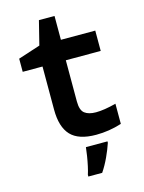

<svg xmlns="http://www.w3.org/2000/svg" viewBox="-132 -760 795 1058"><g transform="rotate(-15 265.0 -230.5)"><path d="M339 10Q239 10 194.5 -37.5Q150 -85 150 -184V-430H37V-505L163 -546L197 -682H286V-546H482V-430H283V-195Q283 -145 305.5 -127.5Q328 -110 370 -110Q416 -110 485 -128V-13Q413 10 339 10ZM237 211Q243 193 249 165.5Q255 138 259.5 109.5Q264 81 266 61H389V69Q377 105 358 146Q339 187 316 221H237Z"/></g></svg>

Font: Noto Sans Mono Condensed
Style: Bold
Weight: 700
Width: 3
Designer: Monotype Design Team
Foundry: Monotype Imaging Inc.
Version: Version 2.014